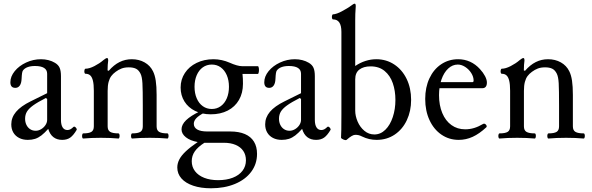

<svg xmlns="http://www.w3.org/2000/svg" viewBox="-20 -745 3200 1038"><path d="M41 -72.8Q41 -109.9 66.7 -140.4Q92.3 -170.9 146 -197.3L234.9 -241.2V-346.2Q234.9 -367.2 218.3 -377.7Q201.7 -388.2 168.9 -388.2Q146 -388.2 129.4 -382.1Q112.8 -376 104 -363.8Q101.1 -359.9 99.4 -349.9Q97.7 -339.8 96.7 -318.4Q95.7 -294.9 86.9 -282.5Q78.1 -270 63 -270Q49.3 -270 42.7 -277.6Q36.1 -285.2 36.1 -300.3Q36.1 -331.5 59.6 -360.4Q83 -389.2 121.3 -407Q159.7 -424.8 201.7 -424.8Q222.7 -424.8 241.9 -419.9Q261.2 -415 277.3 -405.3Q295.4 -394.5 302.5 -378.2Q309.6 -361.8 309.6 -332.5V-97.2Q309.6 -70.3 318.6 -56.2Q327.6 -42 344.7 -42Q353 -42 360.8 -46.1Q368.7 -50.3 377.4 -59.1Q380.4 -62 385.3 -59.1Q390.1 -56.2 393.1 -51Q396 -45.9 394.5 -43Q377 -13.2 359.6 -1Q342.3 11.2 316.4 11.2Q287.6 11.2 268.6 -3.7Q249.5 -18.6 240.7 -48.3Q220.7 -25.9 203.9 -12.9Q187 0 169.7 5.6Q152.3 11.2 130.4 11.2Q103.5 11.2 83.3 0.7Q63 -9.8 52 -28.6Q41 -47.4 41 -72.8ZM234.9 -97.2V-210L228 -215.3Q183.1 -192.4 159.4 -175.3Q135.7 -158.2 125.7 -141.6Q115.7 -125 115.7 -103Q115.7 -84.5 123 -69.6Q130.4 -54.7 143.3 -46.4Q156.2 -38.1 172.9 -38.1Q188 -38.1 202.4 -46.6Q216.8 -55.2 225.8 -68.8Q234.9 -82.5 234.9 -97.2Z M442.4 -346.2Q438 -346.2 436.5 -353Q435.1 -359.9 436.8 -366.7Q438.5 -373.5 442.4 -373.5Q462.9 -373.5 490.7 -387.9Q518.6 -402.3 537.6 -418.9L539.6 -420.4Q545.9 -425.8 551 -428.5Q556.2 -431.2 559.1 -431.2Q562 -431.2 563.5 -427.7Q564.9 -424.3 564.9 -417.5Q563.5 -406.7 562.5 -394.5Q561.5 -382.3 561.5 -364.3L567.9 -362.3Q595.2 -394 626 -409.4Q656.7 -424.8 692.4 -424.8Q731.4 -424.8 761.7 -407.7Q792 -390.6 807.1 -359.9Q817.4 -339.4 822 -308.8Q826.7 -278.3 826.7 -231.9V-81.5H752V-172.9Q752 -259.8 750 -294.9Q748 -330.1 739.7 -346.7Q730 -366.2 715.1 -373.5Q700.2 -380.9 676.3 -380.9Q653.3 -380.9 637 -374.5Q620.6 -368.2 605.5 -356.9Q590.8 -346.2 581.5 -333.7Q572.3 -321.3 567.1 -302Q562 -282.7 562 -253.9V-81.5H487.3V-254.4Q487.3 -288.6 482.4 -308.6Q477.5 -328.6 467.8 -337.4Q458 -346.2 442.4 -346.2ZM430.2 -23.9Q460.4 -23.9 473.9 -32Q487.3 -40 487.3 -62V-98.1H562V-62Q562 -40 575.9 -32Q589.8 -23.9 620.1 -23.9Q624.5 -23.9 626 -16.8Q627.4 -9.8 625.7 -2.9Q624 3.9 620.1 3.9Q577.6 0 525.4 0Q472.7 0 430.2 3.9Q425.8 3.9 424.3 -3.2Q422.9 -10.3 424.6 -17.1Q426.3 -23.9 430.2 -23.9ZM694.8 -23.9Q725.1 -23.9 738.5 -32Q752 -40 752 -62V-98.1H826.7V-62Q826.7 -40 840.6 -32Q854.5 -23.9 884.8 -23.9Q889.2 -23.9 890.6 -16.8Q892.1 -9.8 890.4 -2.9Q888.7 3.9 884.8 3.9Q842.3 0 790 0Q737.3 0 694.8 3.9Q690.4 3.9 689 -3.2Q687.5 -10.3 689.2 -17.1Q690.9 -23.9 694.8 -23.9Z M938.5 160.6Q938.5 138.2 949.5 116.9Q960.4 95.7 984.6 73Q1008.8 50.3 1048.8 22.9Q1008.3 15.6 984.9 -2.9Q961.4 -21.5 961.4 -45.9Q961.4 -71.3 986.1 -95.2Q1010.7 -119.1 1062 -143.6L1083.5 -135.3Q1053.7 -119.6 1040.8 -105.5Q1027.8 -91.3 1027.8 -75.7Q1027.8 -55.7 1046.4 -44.9Q1064.9 -34.2 1100.6 -34.2H1224.6Q1271.5 -34.2 1304 -20.3Q1336.4 -6.3 1353 20.8Q1369.6 47.9 1369.6 86.9Q1369.6 141.6 1338.1 183.8Q1306.6 226.1 1250 249.5Q1193.4 272.9 1120.6 272.9Q1065.9 272.9 1024.7 259Q983.4 245.1 960.9 219.7Q938.5 194.3 938.5 160.6ZM1309.6 121.6Q1309.6 92.3 1295.2 71Q1280.8 49.8 1253.9 38.3Q1227.1 26.9 1190.4 26.9H1085Q1049.3 49.8 1033 73.5Q1016.6 97.2 1016.6 126.5Q1016.6 157.2 1034.2 180.4Q1051.8 203.6 1084 216.3Q1116.2 229 1159.2 229Q1204.6 229 1238.5 215.8Q1272.5 202.6 1291 178.2Q1309.6 153.8 1309.6 121.6ZM956.5 -272Q956.5 -315.4 979.5 -350.3Q1002.4 -385.3 1043 -405Q1083.5 -424.8 1134.3 -424.8Q1156.7 -424.8 1179 -419.9Q1201.2 -415 1221.2 -406.2Q1241.7 -397 1259 -392.1Q1276.4 -387.2 1288.6 -387.2H1373.5Q1377.9 -387.2 1379.4 -376.7Q1380.9 -366.2 1379.2 -355.7Q1377.4 -345.2 1373.5 -345.2H1291Q1292.5 -332.5 1293 -319.3Q1293.5 -306.2 1293.5 -292Q1293.5 -242.2 1272 -204.8Q1250.5 -167.5 1211.2 -147.2Q1171.9 -127 1119.6 -127Q1071.8 -127 1034.7 -145.3Q997.6 -163.6 977.1 -196.5Q956.5 -229.5 956.5 -272ZM1217.8 -275.9Q1217.8 -311 1206.1 -338.4Q1194.3 -365.7 1173.3 -380.9Q1152.3 -396 1125 -396Q1097.7 -396 1076.4 -380.9Q1055.2 -365.7 1043.5 -338.4Q1031.7 -311 1031.7 -275.9Q1031.7 -240.7 1043.5 -213.4Q1055.2 -186 1076.4 -170.9Q1097.7 -155.8 1125 -155.8Q1152.3 -155.8 1173.3 -170.9Q1194.3 -186 1206.1 -213.4Q1217.8 -240.7 1217.8 -275.9Z M1413.6 -72.8Q1413.6 -109.9 1439.2 -140.4Q1464.8 -170.9 1518.6 -197.3L1607.4 -241.2V-346.2Q1607.4 -367.2 1590.8 -377.7Q1574.2 -388.2 1541.5 -388.2Q1518.6 -388.2 1502 -382.1Q1485.4 -376 1476.6 -363.8Q1473.6 -359.9 1471.9 -349.9Q1470.2 -339.8 1469.2 -318.4Q1468.3 -294.9 1459.5 -282.5Q1450.7 -270 1435.5 -270Q1421.9 -270 1415.3 -277.6Q1408.7 -285.2 1408.7 -300.3Q1408.7 -331.5 1432.1 -360.4Q1455.6 -389.2 1493.9 -407Q1532.2 -424.8 1574.2 -424.8Q1595.2 -424.8 1614.5 -419.9Q1633.8 -415 1649.9 -405.3Q1668 -394.5 1675 -378.2Q1682.1 -361.8 1682.1 -332.5V-97.2Q1682.1 -70.3 1691.2 -56.2Q1700.2 -42 1717.3 -42Q1725.6 -42 1733.4 -46.1Q1741.2 -50.3 1750 -59.1Q1752.9 -62 1757.8 -59.1Q1762.7 -56.2 1765.6 -51Q1768.6 -45.9 1767.1 -43Q1749.5 -13.2 1732.2 -1Q1714.8 11.2 1689 11.2Q1660.2 11.2 1641.1 -3.7Q1622.1 -18.6 1613.3 -48.3Q1593.3 -25.9 1576.4 -12.9Q1559.6 0 1542.2 5.6Q1524.9 11.2 1502.9 11.2Q1476.1 11.2 1455.8 0.7Q1435.5 -9.8 1424.6 -28.6Q1413.6 -47.4 1413.6 -72.8ZM1607.4 -97.2V-210L1600.6 -215.3Q1555.7 -192.4 1532 -175.3Q1508.3 -158.2 1498.3 -141.6Q1488.3 -125 1488.3 -103Q1488.3 -84.5 1495.6 -69.6Q1502.9 -54.7 1515.9 -46.4Q1528.8 -38.1 1545.4 -38.1Q1560.5 -38.1 1575 -46.6Q1589.4 -55.2 1598.4 -68.8Q1607.4 -82.5 1607.4 -97.2Z M1938 -6.8Q1926.3 -12.7 1918.2 -14.4Q1910.2 -16.1 1900.4 -16.1Q1892.1 -16.1 1880.9 -9.5Q1869.6 -2.9 1853.5 11.2Q1851.1 13.7 1843.8 11.7Q1836.4 9.8 1830.1 5.9Q1823.7 2 1823.7 0Q1825.7 -26.9 1825.7 -127V-572.8Q1825.7 -640.1 1780.8 -640.1Q1776.4 -640.1 1774.9 -647Q1773.4 -653.8 1775.1 -660.6Q1776.9 -667.5 1780.8 -667.5Q1788.6 -667.5 1802 -672.1Q1815.4 -676.8 1828.6 -684.1Q1841.8 -691.4 1855.2 -699.2Q1868.7 -707 1876 -712.9Q1884.3 -719.2 1889.4 -722.2Q1894.5 -725.1 1897.5 -725.1Q1900.4 -725.1 1901.9 -721.7Q1903.3 -718.3 1903.3 -711.4Q1901.4 -689.5 1900.9 -670.2Q1900.4 -650.9 1900.4 -636.2V-388.2Q1926.8 -406.2 1955.8 -415.5Q1984.9 -424.8 2014.2 -424.8Q2068.4 -424.8 2111.3 -396.5Q2154.3 -368.2 2178.5 -318.1Q2202.6 -268.1 2202.6 -205.1Q2202.6 -144.5 2179.4 -95.2Q2156.2 -45.9 2113.8 -17.3Q2071.3 11.2 2016.1 11.2Q1975.1 11.2 1938 -6.8ZM2117.7 -204.6Q2117.7 -254.4 2103.5 -295.4Q2089.4 -336.4 2059.3 -361.3Q2029.3 -386.2 1983.4 -386.2Q1945.8 -386.2 1923.1 -369.1Q1900.4 -352.1 1900.4 -315.9V-147Q1900.4 -118.2 1913.3 -87.9Q1926.3 -57.6 1950 -37.8Q1973.6 -18.1 2003.9 -18.1Q2037.6 -18.1 2063.5 -43.7Q2089.4 -69.3 2103.5 -112.1Q2117.7 -154.8 2117.7 -204.6Z M2278.8 -210Q2278.8 -272.5 2301.5 -321.3Q2324.2 -370.1 2365 -397.5Q2405.8 -424.8 2457 -424.8Q2491.2 -424.8 2521 -411.4Q2550.8 -397.9 2574.7 -371.6Q2592.3 -352.5 2602.3 -333.3Q2612.3 -314 2612.3 -298.8Q2612.3 -283.7 2606 -275.9Q2599.6 -268.1 2587.4 -268.1H2325.2V-300.8H2533.2Q2540.5 -300.8 2540.5 -309.1Q2540.5 -329.6 2527.8 -349.9Q2515.1 -370.1 2495.1 -383.1Q2475.1 -396 2455.1 -396Q2426.3 -396 2403.1 -374.5Q2379.9 -353 2366.7 -315.2Q2353.5 -277.3 2353.5 -230.5Q2353.5 -175.8 2371.1 -133.8Q2388.7 -91.8 2420.7 -68.8Q2452.6 -45.9 2494.6 -45.9Q2519.5 -45.9 2543.2 -53Q2566.9 -60.1 2592.3 -75.2Q2596.7 -78.1 2602.3 -75Q2607.9 -71.8 2610.4 -66.2Q2612.8 -60.5 2609.4 -57.1Q2571.8 -22 2535.6 -5.4Q2499.5 11.2 2460 11.2Q2407.7 11.2 2366.5 -17.1Q2325.2 -45.4 2302 -95.7Q2278.8 -146 2278.8 -210Z M2692.9 -346.2Q2688.5 -346.2 2687 -353Q2685.5 -359.9 2687.3 -366.7Q2689 -373.5 2692.9 -373.5Q2713.4 -373.5 2741.2 -387.9Q2769 -402.3 2788.1 -418.9L2790 -420.4Q2796.4 -425.8 2801.5 -428.5Q2806.6 -431.2 2809.6 -431.2Q2812.5 -431.2 2814 -427.7Q2815.4 -424.3 2815.4 -417.5Q2814 -406.7 2813 -394.5Q2812 -382.3 2812 -364.3L2818.4 -362.3Q2845.7 -394 2876.5 -409.4Q2907.2 -424.8 2942.9 -424.8Q2981.9 -424.8 3012.2 -407.7Q3042.5 -390.6 3057.6 -359.9Q3067.9 -339.4 3072.5 -308.8Q3077.1 -278.3 3077.1 -231.9V-81.5H3002.4V-172.9Q3002.4 -259.8 3000.5 -294.9Q2998.5 -330.1 2990.2 -346.7Q2980.5 -366.2 2965.6 -373.5Q2950.7 -380.9 2926.8 -380.9Q2903.8 -380.9 2887.5 -374.5Q2871.1 -368.2 2856 -356.9Q2841.3 -346.2 2832 -333.7Q2822.8 -321.3 2817.6 -302Q2812.5 -282.7 2812.5 -253.9V-81.5H2737.8V-254.4Q2737.8 -288.6 2732.9 -308.6Q2728 -328.6 2718.3 -337.4Q2708.5 -346.2 2692.9 -346.2ZM2680.7 -23.9Q2710.9 -23.9 2724.4 -32Q2737.8 -40 2737.8 -62V-98.1H2812.5V-62Q2812.5 -40 2826.4 -32Q2840.3 -23.9 2870.6 -23.9Q2875 -23.9 2876.5 -16.8Q2877.9 -9.8 2876.2 -2.9Q2874.5 3.9 2870.6 3.9Q2828.1 0 2775.9 0Q2723.1 0 2680.7 3.9Q2676.3 3.9 2674.8 -3.2Q2673.3 -10.3 2675 -17.1Q2676.8 -23.9 2680.7 -23.9ZM2945.3 -23.9Q2975.6 -23.9 2989 -32Q3002.4 -40 3002.4 -62V-98.1H3077.1V-62Q3077.1 -40 3091.1 -32Q3105 -23.9 3135.3 -23.9Q3139.6 -23.9 3141.1 -16.8Q3142.6 -9.8 3140.9 -2.9Q3139.2 3.9 3135.3 3.9Q3092.8 0 3040.5 0Q2987.8 0 2945.3 3.9Q2940.9 3.9 2939.5 -3.2Q2938 -10.3 2939.7 -17.1Q2941.4 -23.9 2945.3 -23.9Z"/></svg>

Font: Junicode Two Beta VF
Style: Regular
Weight: 400
Designer: Peter S. Baker
Foundry: Briery Creek Software
Version: Version 1.031 beta; ttfautohint (v1.8.1.43-b0c9)